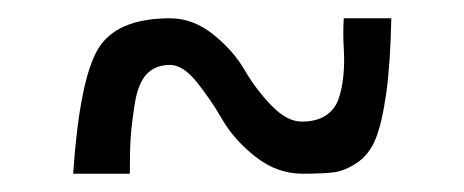

<svg xmlns="http://www.w3.org/2000/svg" viewBox="-20 -423 508 210"><path d="M122 -233H60Q67 -335 87 -369Q107 -403 166 -403Q191 -403 213 -385.5Q235 -368 247.5 -346.5Q260 -325 277 -307.5Q294 -290 310 -290Q326 -290 336 -296.5Q346 -303 350 -314Q354 -325 355.5 -339.5Q357 -354 356 -370Q355 -386 356 -403H408Q407 -354 402.5 -321.5Q398 -289 391 -271.5Q384 -254 370.5 -245Q357 -236 345 -234.5Q333 -233 311 -233Q283 -233 259.5 -251.5Q236 -270 223 -292.5Q210 -315 195 -333.5Q180 -352 166 -352Q150 -352 140.5 -342Q131 -332 127.5 -310Q124 -288 123 -273.5Q122 -259 122 -233Z"/></svg>

Font: OpenDyslexic
Style: Regular
Weight: 400
Designer: Abbie Gonzalez
Version: Version 0.920;hotconv 1.0.109;makeotfexe 2.5.65596